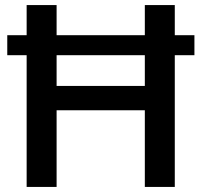

<svg xmlns="http://www.w3.org/2000/svg" viewBox="-20 -733 790 753"><path d="M548 0Q548 -59 548 -113.5Q548 -168 548 -234.5V-474.5Q548 -542.5 548 -598Q548 -653.5 548 -713H665.5Q665.5 -673.5 665.5 -636Q665.5 -598.5 665.5 -559Q665.5 -519.5 665.5 -474.5V-234.5Q665.5 -168 665.5 -113.5Q665.5 -59 665.5 0ZM84.5 0Q84.5 -59 84.5 -113.5Q84.5 -168 84.5 -234.5V-474.5Q84.5 -519.5 84.5 -559Q84.5 -598.5 84.5 -636Q84.5 -673.5 84.5 -713H202Q202 -653.5 202 -598Q202 -542.5 202 -474.5V-234.5Q202 -168 202 -113.5Q202 -59 202 0ZM165.5 -300.5V-396H587.5V-300.5ZM8.5 -516.5V-595Q61 -595 110 -595Q159 -595 202 -595H549Q592 -595 641 -595Q690 -595 742.5 -595V-516.5Q690 -516.5 641 -516.5Q592 -516.5 549 -516.5H202Q159 -516.5 110 -516.5Q61 -516.5 8.5 -516.5Z"/></svg>

Font: Commissioner Thin Medium
Style: Regular
Weight: 500
Version: Version 1.000